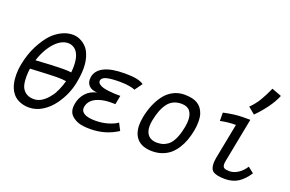

<svg xmlns="http://www.w3.org/2000/svg" viewBox="-99 -1139 2267 1503"><g transform="rotate(20 1035.0 -387.0)"><path d="M127.4 -120.6Q157.2 -66.9 225.6 -66.9Q293.9 -66.9 355 -149.9Q371.1 -169.9 388.2 -208.5Q405.3 -247.1 415.5 -285.6Q385.7 -290.5 335.4 -290.5Q291.5 -290.5 116.2 -281.2Q111.3 -248 111.3 -214.8Q111.3 -149.4 127.4 -120.6ZM343.8 -646Q360.4 -646 378.9 -641.6Q397.5 -637.2 421.9 -622.6Q446.3 -607.9 465.1 -584.7Q483.9 -561.5 497.1 -519.8Q510.3 -478 510.3 -424.3Q510.3 -373 498 -308.6L497.1 -303.2Q477.5 -201.7 414.1 -112.8Q374.5 -57.6 321.8 -24.9Q269 7.8 210.9 7.8Q164.6 7.8 125.7 -10.5Q86.9 -28.8 64.9 -64.5Q31.2 -118.2 31.2 -203.1Q31.2 -246.6 39.6 -288.1Q57.6 -379.9 94.2 -450.4Q130.9 -521 170.4 -563.5Q203.6 -599.1 249.3 -622.6Q294.9 -646 343.8 -646ZM429.7 -363.8Q432.6 -388.7 432.6 -414.6Q432.6 -462.4 422.4 -495.1Q410.2 -534.2 385.3 -552.7Q360.4 -571.3 331.5 -571.3Q275.9 -571.3 225.1 -518.6Q167.5 -459.5 134.3 -357.4Q286.1 -367.7 360.4 -367.7Q407.2 -367.7 429.7 -363.8Z M946.8 -64Q846.2 2 720.7 2Q658.2 2 624.3 -9.3Q590.3 -20.5 564.5 -43.9Q537.1 -69.3 537.1 -112.3Q537.1 -125.5 541 -147Q550.8 -197.8 584.5 -235.1Q618.2 -272.5 673.8 -285.2Q627.4 -288.1 606.2 -309.6Q585 -331.1 585 -363.3Q585 -375.5 586.9 -385.3Q597.7 -440.4 657.5 -470.2Q717.3 -500 828.1 -500H835Q944.8 -500 986.3 -468.8L940.4 -405.3Q930.7 -412.1 896.5 -418.7Q862.3 -425.3 814.5 -425.3Q739.3 -425.3 703.1 -415.3Q667 -405.3 662.6 -382.3Q662.1 -380.4 662.1 -376.5Q662.1 -362.3 676.3 -351.8Q690.4 -341.3 710 -335.9Q729.5 -330.6 757.1 -327.4Q784.7 -324.2 803.5 -323.5Q822.3 -322.8 842.8 -322.8H845.2H854L839.8 -248.5Q833.5 -248.5 820.8 -248.8Q808.1 -249 801.8 -249Q745.6 -249 701.7 -233.4Q629.4 -208.5 617.2 -146Q616.2 -141.6 616.2 -133.8Q616.2 -105 646.5 -89.1Q676.8 -73.2 735.8 -73.2Q792.5 -73.2 841.8 -88.4Q891.1 -103.5 916.5 -123Z M1233.9 -0.5Q1153.3 -1 1112.1 -43Q1070.8 -85 1070.8 -160.6Q1070.8 -189.9 1077.6 -226.6Q1088.4 -282.7 1108.2 -330.6Q1127.9 -378.4 1157.5 -418.2Q1187 -458 1230 -481Q1272.9 -503.9 1324.2 -503.9Q1394.5 -503.9 1433.6 -479.7Q1472.7 -455.6 1489.3 -405.8Q1498 -379.4 1498 -339.4Q1498 -300.8 1490.7 -265.1Q1482.4 -221.7 1469 -184.1Q1455.6 -146.5 1434.1 -112.1Q1412.6 -77.6 1385.3 -53.5Q1357.9 -29.3 1319.3 -14.9Q1280.8 -0.5 1234.9 -0.5ZM1338.4 -105Q1389.2 -145.5 1411.6 -258.8Q1412.1 -260.3 1412.6 -263.2Q1413.1 -266.1 1413.6 -267.6Q1419.4 -301.3 1419.4 -323.2Q1419.4 -372.6 1397 -400.6Q1374.5 -428.7 1326.2 -428.7Q1253.9 -428.7 1213.9 -377Q1173.8 -325.2 1155.3 -229Q1149.9 -201.2 1149.9 -179.7Q1149.9 -129.9 1175 -103Q1200.2 -76.2 1249.5 -76.2Q1277.3 -76.7 1297.1 -83Q1316.9 -89.4 1338.4 -105Z M1831.1 -588.9Q1870.6 -627.9 1897.7 -672.6Q1924.8 -717.3 1954.1 -782.7L2035.2 -752Q2013.7 -699.2 1973.6 -644.3Q1933.6 -589.4 1886.7 -543ZM1815.9 -494.6H1874.5Q1874.5 -494.6 1803.2 -126.5Q1800.3 -110.8 1800.3 -99.6Q1800.3 -76.2 1813.7 -68.4Q1827.1 -60.5 1857.4 -60.5Q1892.6 -60.5 1927.7 -82.8Q1962.9 -105 1988.8 -146L2037.1 -107.9Q1998.5 -49.3 1953.6 -20.3Q1908.7 8.8 1844.7 8.8Q1778.3 8.8 1748 -9.8Q1720.2 -26.9 1720.2 -77.6Q1720.2 -95.2 1725.1 -124.5L1782.2 -418.5Q1714.8 -418.5 1653.3 -404.8L1652.8 -474.1Q1745.1 -494.6 1815.9 -494.6Z"/></g></svg>

Font: Fantasque Sans Mono
Style: Italic
Weight: 400
Italic angle: -11°
Monospace: yes
Designer: Jany Belluz
Version: Version 1.8.0 ; ttfautohint (v1.8.2)